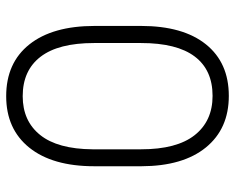

<svg xmlns="http://www.w3.org/2000/svg" viewBox="-90 -671 770 630"><g transform="rotate(-90 295.0 -356.0)"><path d="M468.8 -432.6Q468.8 -549.3 423.8 -607.9Q378.9 -666.5 294.4 -666.5Q212.9 -666.5 167 -609.1Q121.1 -551.8 120.1 -437.5V-278.3Q120.1 -161.1 166.5 -102.3Q212.9 -43.5 295.4 -43.5Q380.4 -43.5 424.6 -102.1Q468.8 -160.6 468.8 -278.3ZM524.9 -278.3Q524.9 -140.6 464.6 -65.4Q404.3 9.8 295.4 9.8Q187.5 9.8 126.2 -65.4Q64.9 -140.6 64.5 -276.9V-431.6Q64.5 -568.8 125.5 -644.8Q186.5 -720.7 294.4 -720.7Q403.8 -720.7 464.4 -644.5Q524.9 -568.4 524.9 -430.2Z"/></g></svg>

Font: MAUL Condensed Light
Style: Light
Weight: 300
Designer: MAUL
Version: Version 2.137; 2017; ttfautohint (v1.8.3)